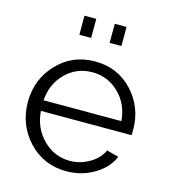

<svg xmlns="http://www.w3.org/2000/svg" viewBox="-110 -815 807 913"><g transform="rotate(15 293.5 -358.5)"><path d="M251 -633H193V-727H251ZM400 -633H342V-727H400ZM300 10Q188 10 113.5 -69.5Q39 -149 39 -262Q39 -373 113.5 -451.5Q188 -530 299 -530Q411 -530 484 -451.5Q557 -373 557 -263Q557 -240 556 -236H110Q116 -153 171.5 -97.5Q227 -42 303 -42Q354 -42 399.5 -68.5Q445 -95 463 -136L522 -120Q498 -63 436.5 -26.5Q375 10 300 10ZM109 -288H492Q486 -370 431 -423.5Q376 -477 300 -477Q223 -477 169 -423.5Q115 -370 109 -288Z"/></g></svg>

Font: Raleway
Style: Regular
Weight: 400
Designer: Matt McInerney, Pablo Impallari, Rodrigo Fuenzalida
Foundry: Matt McInerney, Pablo Impallari, Rodrigo Fuenzalida
Version: Version 1.000;PS 001.001;hotconv 1.0.56; ttfautohint (v1.5)